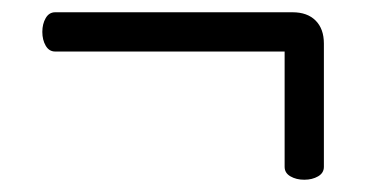

<svg xmlns="http://www.w3.org/2000/svg" viewBox="-20 -378 630 313"><path d="M49 -326Q49 -339 54.5 -348.5Q60 -358 70 -358H457Q481 -358 494.5 -344.5Q508 -331 508 -307V-106Q508 -96 498.5 -90.5Q489 -85 476 -85Q463 -85 453.5 -90.5Q444 -96 444 -106V-294H70Q60 -294 54.5 -303.5Q49 -313 49 -326Z"/></svg>

Font: Fusion Kai T
Style: Regular
Weight: 400
Designer: Fontworks Inc.
Version: Version 24.134;May 13, 2024